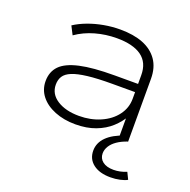

<svg xmlns="http://www.w3.org/2000/svg" viewBox="-123 -615 916 924"><g transform="rotate(20 335.5 -152.5)"><path d="M291 8Q232 8 185 -11Q138 -30 112 -63Q86 -96 86 -139Q86 -187 115.5 -217.5Q145 -248 211.5 -263Q278 -278 389 -278H524V-236H392Q316 -236 266.5 -230Q217 -224 189 -212.5Q161 -201 149.5 -183Q138 -165 138 -140Q138 -92 181.5 -64Q225 -36 294 -36Q353 -36 402.5 -57.5Q452 -79 480.5 -117Q509 -155 509 -202V-323Q509 -387 465.5 -418.5Q422 -450 339 -450Q282 -450 229 -435Q176 -420 133 -390L111 -433Q140 -452 177.5 -466Q215 -480 256.5 -487.5Q298 -495 340 -495Q408 -495 456.5 -476Q505 -457 532 -418.5Q559 -380 559 -322V0H511V-116L520 -117Q502 -84 470.5 -55Q439 -26 394 -9Q349 8 291 8ZM537 190Q481 190 448.5 165Q416 140 416 97Q416 57 446.5 26.5Q477 -4 537 -24L556 0Q527 10 506 24.5Q485 39 474 57Q463 75 463 94Q463 120 483 135.5Q503 151 539 151Q555 151 572 147.5Q589 144 605 137L622 172Q608 180 585 185Q562 190 537 190Z"/></g></svg>

Font: Nunito Sans 10pt Expanded ExtraLight
Style: Regular
Weight: 250
Width: 7
Designer: Vernon Adams
Foundry: Vernon Adams
Version: Version 3.101;gftools[0.9.27]